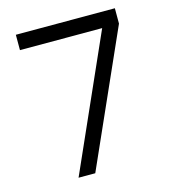

<svg xmlns="http://www.w3.org/2000/svg" viewBox="-105 -782 771 867"><g transform="rotate(-15 280.5 -348.5)"><path d="M155.3 0 433.1 -625H48.8V-696.8H511.7V-625L233.4 0Z"/></g></svg>

Font: Basically A Sans Serif
Style: Regular
Weight: 400
Designer: Hyung-Suk Kim
Foundry: Mental Design
Version: 1.000